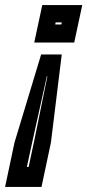

<svg xmlns="http://www.w3.org/2000/svg" viewBox="-29 -720 343 754"><path d="M137 -700H294L262.5 -553H105.5ZM189.5 -632 188 -624H212L213.5 -632ZM132.5 -506H213.5L171 -160.5L134 14H-9L28 -160.5ZM155 -420.5 100.5 -175 76.5 -64.5H83.5L107 -175L157 -420.5Z"/></svg>

Font: Tourney Expanded ExtraBold
Style: Italic
Weight: 800
Width: 7
Italic angle: -12°
Designer: Tyler Finck
Foundry: Etcetera Type Co
Version: Version 1.010; ttfautohint (v1.8.3)